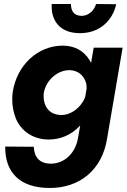

<svg xmlns="http://www.w3.org/2000/svg" viewBox="-20 -697 632 955"><path d="M237 -677C237 -672 237 -668 237 -664C237 -596 276 -532 378 -532C475 -532 540 -594 558 -676L458 -677C448 -645 422 -618 384 -618C345 -620 333 -645 333 -677ZM6 32C6 34 6 35 6 37C6 157 75 238 228 238C376 238 489 148 513 -10L590 -460H446L433 -384C430 -389 427 -395 424 -400C397 -443 353 -470 292 -470C169 -470 63 -374 43 -237C41 -224 41 -212 41 -200C41 -171 46 -141 58 -110C81 -50 141 -3 222 -3C282 -3 336 -27 376 -70C377 -71 378 -72 379 -73L368 -11C356 63 302 117 233 117C176 117 150 84 148 33ZM198 -236C210 -300 267 -348 325 -348C326 -348 328 -348 329 -348C370 -346 399 -320 409 -281C410 -274 411 -266 411 -258L404 -216C401 -207 397 -199 393 -192C367 -150 325 -125 287 -125C286 -125 284 -125 283 -125C217 -127 197 -177 197 -217C197 -223 197 -229 198 -236Z"/></svg>

Font: Jost
Style: Bold Italic
Weight: 700
Italic angle: -5°
Version: Version 3.710